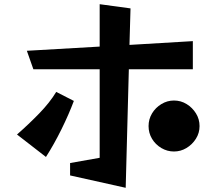

<svg xmlns="http://www.w3.org/2000/svg" viewBox="-20 -833 1040 915"><path d="M314 3V-56L455 -81V-503H139L108 -591L455 -611V-813L602 -793L597 -619L899 -637V-503H594L579 62ZM61 -192Q117 -241 167 -292.5Q217 -344 248 -395L332 -352Q308 -288 273 -217Q238 -146 199 -85ZM931 -232Q931 -199 913.5 -171.5Q896 -144 868.5 -127.5Q841 -111 809 -111Q777 -111 749 -127.5Q721 -144 704.5 -171.5Q688 -199 688 -232Q688 -265 704.5 -292.5Q721 -320 749 -337Q777 -354 809 -354Q842 -354 869.5 -337Q897 -320 914 -292.5Q931 -265 931 -232Z"/></svg>

Font: RocknRoll One
Style: Regular
Weight: 400
Designer: Fontworks Inc.
Foundry: Fontworks Inc.
Version: Version 1.100